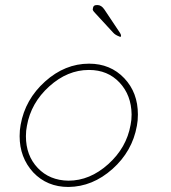

<svg xmlns="http://www.w3.org/2000/svg" viewBox="-20 -743 680 763"><path d="M528 -288Q528 -263 524 -243L512 -245L524 -243Q506 -142 427 -71.5Q348 -1 252 0Q167 0 112 -58Q58 -117 58 -202Q58 -227 62 -247Q80 -348 159 -419Q238 -490 334 -490Q419 -490 474 -432Q528 -375 528 -288ZM499 -247Q503 -266 503 -288Q502 -365 455 -415Q408 -465 334 -465H333Q248 -465 175.5 -399.5Q103 -334 87 -243Q83 -224 83 -202Q83 -125 130 -75.5Q177 -26 252 -25Q337 -25 410 -90.5Q483 -156 499 -247ZM454 -598Q438 -604 430 -613L359 -690Q346 -703 349 -708Q349 -709 350 -713.5Q351 -718 354.5 -720.5Q358 -723 367 -723Q383 -723 395 -705L457 -612Q461 -606 461 -601Q461 -594 454 -598Z"/></svg>

Font: Quicksand
Style: Light Italic
Weight: 300
Italic angle: -12°
Designer: Andrew Paglinawan
Foundry: Andrew Paglinawan
Version: 1.002